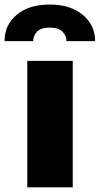

<svg xmlns="http://www.w3.org/2000/svg" viewBox="-68 -808 431 828"><path d="M49.7 0V-545.5H245.7V0ZM-48.3 -630.7Q-48.7 -699.9 3.9 -744.1Q56.5 -788.4 146.3 -788.4Q235.4 -788.4 288.7 -744.1Q342 -699.9 342.3 -630.7H218.8Q218.4 -653.1 201.9 -671Q185.4 -688.9 146.3 -688.9Q107.6 -688.9 91.3 -671Q74.9 -653.1 75.3 -630.7Z"/></svg>

Font: Inter UI Black
Style: Regular
Weight: 900
Designer: Rasmus Andersson
Foundry: rsms
Version: 3.2;8d6f07862